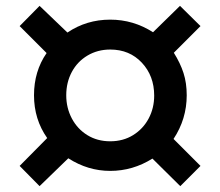

<svg xmlns="http://www.w3.org/2000/svg" viewBox="-20 -654 750 655"><path d="M594 -634 502 -544Q435 -587 356 -587Q275 -587 210 -543L115 -634L47 -565L139 -473Q96 -411 96 -329Q96 -247 141 -183L47 -88L115 -19L213 -114Q280 -71 356 -71Q433 -71 500 -113L595 -19L664 -88L572 -180Q617 -248 617 -329Q617 -371 606 -405Q595 -439 573 -474L664 -565ZM356 -485Q422 -485 464 -440Q506 -395 506 -328Q506 -285 487 -249.5Q468 -214 434 -193Q400 -172 356 -172Q312 -172 278 -193Q244 -214 225 -250Q206 -286 206 -329Q206 -373 225 -408.5Q244 -444 278.5 -464.5Q313 -485 356 -485Z"/></svg>

Font: Geom
Style: Bold
Weight: 700
Version: Version 1.102